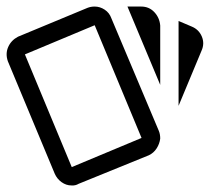

<svg xmlns="http://www.w3.org/2000/svg" viewBox="-20 -661 640 586"><path d="M269 -641Q257 -641 247 -637L35 -549Q14 -538 5 -517.5Q-4 -497 4 -474L147 -131Q154 -115 168 -105Q182 -95 198 -95Q210 -94 220 -100L434 -187Q449 -194 458 -208Q467 -222 469 -238Q469 -251 465 -261L320 -605Q314 -622 299.5 -631.5Q285 -641 269 -641ZM369 -641 469 -402V-583Q467 -607 451 -624Q435 -641 411 -641ZM525 -597V-338L595 -506Q605 -528 596 -549.5Q587 -571 565 -580ZM269 -584 412 -240 199 -151 56 -495Z"/></svg>

Font: JetBrainsMono NF
Style: Regular
Weight: 400
Monospace: yes
Designer: Philipp Nurullin, Konstantin Bulenkov
Foundry: JetBrains
Version: Version 1.0.2; ttfautohint (v1.8.3)